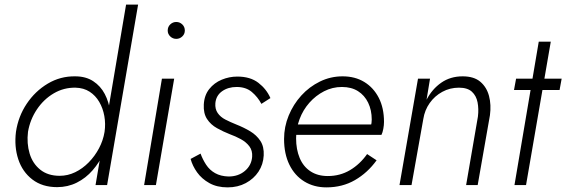

<svg xmlns="http://www.w3.org/2000/svg" viewBox="-20 -800 2448 830"><path d="M525 -780 393 0H443L577 -780ZM49 -230Q41 -166 59 -111.5Q77 -57 120 -24Q163 9 227 9Q273 9 312 -10.5Q351 -30 380.5 -64Q410 -98 429.5 -140.5Q449 -183 456 -230Q462 -274 456.5 -316.5Q451 -359 433 -393.5Q415 -428 383 -449Q351 -470 305 -470Q241 -471 186.5 -438.5Q132 -406 95.5 -351.5Q59 -297 49 -230ZM101 -230Q110 -283 139.5 -327Q169 -371 212.5 -396.5Q256 -422 307 -421Q342 -420 367.5 -403.5Q393 -387 409 -359.5Q425 -332 431 -298.5Q437 -265 432 -230Q426 -193 408 -159Q390 -125 363.5 -98Q337 -71 305 -55.5Q273 -40 238 -40Q187 -40 154 -66.5Q121 -93 108 -136.5Q95 -180 101 -230Z M705 -668Q705 -653 716 -642.5Q727 -632 742 -632Q757 -632 768 -642.5Q779 -653 779 -668Q779 -684 768 -694.5Q757 -705 742 -705Q727 -705 716 -694.5Q705 -684 705 -668ZM680 -460 603 0H654L733 -460Z M847 -136 804 -113Q812 -83 832 -55Q852 -27 885 -8.5Q918 10 964 10Q1008 10 1042.5 -8.5Q1077 -27 1097.5 -58Q1118 -89 1120 -128Q1122 -166 1105.5 -191Q1089 -216 1061.5 -232.5Q1034 -249 1001 -262Q976 -272 954.5 -283Q933 -294 921 -311.5Q909 -329 911 -354Q914 -387 940 -405.5Q966 -424 1003 -424Q1043 -424 1068.5 -402.5Q1094 -381 1110 -351L1149 -376Q1132 -415 1097 -442Q1062 -469 1006 -469Q971 -469 938.5 -455.5Q906 -442 884.5 -415Q863 -388 861 -348Q859 -310 875 -285.5Q891 -261 918 -246Q945 -231 973 -220Q998 -211 1021 -198.5Q1044 -186 1058 -167.5Q1072 -149 1070 -122Q1067 -85 1038.5 -61Q1010 -37 968 -37Q934 -38 910 -51.5Q886 -65 871 -88Q856 -111 847 -136Z M1391 10Q1460 10 1514.5 -21.5Q1569 -53 1608 -107L1567 -134Q1536 -90 1493 -64.5Q1450 -39 1397 -39Q1353 -39 1322 -59.5Q1291 -80 1275.5 -117Q1260 -154 1260 -202Q1260 -245 1275 -285Q1290 -325 1317.5 -356Q1345 -387 1381 -405.5Q1417 -424 1458 -424Q1499 -424 1527.5 -406Q1556 -388 1571.5 -356Q1587 -324 1587 -283Q1587 -268 1583 -254.5Q1579 -241 1574 -231L1596 -262H1243V-217H1629Q1634 -227 1637 -243Q1640 -259 1640 -273Q1640 -333 1617.5 -377Q1595 -421 1555 -445.5Q1515 -470 1461 -470Q1409 -470 1363 -447.5Q1317 -425 1282.5 -387Q1248 -349 1228 -300.5Q1208 -252 1208 -199Q1208 -135 1231 -88Q1254 -41 1295.5 -15.5Q1337 10 1391 10Z M2046 -296 1995 0H2045L2098 -302Q2104 -347 2094 -385Q2084 -423 2056.5 -446.5Q2029 -470 1980 -470Q1927 -470 1887.5 -442.5Q1848 -415 1824 -369L1839 -460H1787L1707 0H1759L1810 -286Q1816 -324 1837.5 -354.5Q1859 -385 1892 -403Q1925 -421 1964 -421Q2001 -421 2020 -403.5Q2039 -386 2044.5 -357.5Q2050 -329 2046 -296Z M2211 -460 2202 -411H2399L2408 -460ZM2309 -620 2204 0H2254L2361 -620Z"/></svg>

Font: Jost Light
Style: Italic
Weight: 300
Italic angle: -5°
Version: Version 3.710